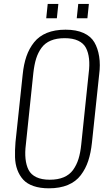

<svg xmlns="http://www.w3.org/2000/svg" viewBox="-20 -974 556 1004"><path d="M381.3 -878.4 389.2 -953.6H444.8L437 -878.4ZM221.7 -878.4 229.5 -953.6H285.2L277.3 -878.4ZM235.8 10.7Q189.5 10.7 155.5 -1Q121.6 -12.7 101.8 -34.2Q82 -55.7 70.8 -85.7Q59.6 -115.7 58.6 -152.1Q57.6 -188.5 61 -230.5L98.6 -584Q104 -638.2 118.2 -679.2Q132.3 -720.2 158.2 -752.7Q184.1 -785.2 225.3 -802Q266.6 -818.8 322.8 -818.8Q378.9 -818.8 417 -801.5Q455.1 -784.2 473.4 -752.9Q491.7 -721.7 498.5 -678.5Q505.4 -635.3 498.5 -584L460.9 -229Q455.1 -174.3 441.4 -132.8Q427.7 -91.3 402.3 -57.9Q377 -24.4 335 -6.8Q293 10.7 235.8 10.7ZM404.8 -218.3 443.8 -591.8Q449.2 -632.8 445.6 -666.5Q441.9 -700.2 429.2 -724.1Q416.5 -748 388.7 -761.2Q360.8 -774.4 318.4 -774.4Q275.9 -774.4 245.6 -761.7Q215.3 -749 197 -723.9Q178.7 -698.7 168.9 -667.2Q159.2 -635.7 154.3 -591.8L115.2 -218.3Q109.9 -177.2 113.5 -143.3Q117.2 -109.4 129.6 -85.2Q142.1 -61 169.9 -47.6Q197.8 -34.2 240.2 -34.2Q282.7 -34.2 313.2 -47.1Q343.8 -60.1 362.1 -85.4Q380.4 -110.8 390.4 -142.8Q400.4 -174.8 404.8 -218.3Z"/></svg>

Font: Oswald
Style: Extra-Light
Weight: 200
Designer: Vernon Adams
Foundry: Vernon Adams
Version: 3.0; ttfautohint (v0.94.23-7a4d-dirty) -l 8 -r 50 -G 200 -x 